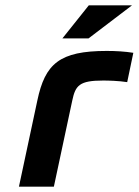

<svg xmlns="http://www.w3.org/2000/svg" viewBox="-20 -700 520 720"><path d="M367 -398C386 -398 425 -397 457 -392L480 -502C448 -507 415 -509 380 -509C203 -509 149 -461 120 -323L51 0H182L251 -323C263 -380 278 -398 367 -398ZM214 -556H312L475 -680H313Z"/></svg>

Font: LT Wave Text Bold Italic
Style: Regular
Weight: 700
Designer: Daniel Lyons
Version: Version 2.5 (Glyphs App)